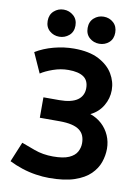

<svg xmlns="http://www.w3.org/2000/svg" viewBox="-99 -975 758 1055"><g transform="rotate(10 280.0 -447.5)"><path d="M250 15Q215 15 175.5 9Q136 3 98 -9.5Q60 -22 26 -39L72 -150Q99 -140 146.5 -122.5Q194 -105 251 -105Q308 -105 339.5 -119Q371 -133 383.5 -156Q396 -179 396 -204Q396 -228 388.5 -246Q381 -264 364.5 -276.5Q348 -289 320.5 -295.5Q293 -302 253 -302H143V-416H232Q265 -416 290.5 -422Q316 -428 332.5 -439.5Q349 -451 357.5 -468Q366 -485 366 -506Q366 -549 337.5 -568.5Q309 -588 253 -588Q210 -588 167.5 -573Q125 -558 100 -541L50 -652Q94 -679 150.5 -694Q207 -709 263 -709Q348 -709 401.5 -681Q455 -653 480.5 -610Q506 -567 506 -520Q506 -473 481.5 -432Q457 -391 413 -370Q451 -357 478.5 -331.5Q506 -306 521 -271.5Q536 -237 536 -198Q536 -160 523 -122.5Q510 -85 478.5 -54Q447 -23 391.5 -4Q336 15 250 15ZM393 -759Q362 -759 339 -779Q316 -799 316 -834Q316 -869 339 -889.5Q362 -910 393 -910Q425 -910 447.5 -889.5Q470 -869 470 -834Q470 -799 447.5 -779Q425 -759 393 -759ZM170 -759Q139 -759 116 -779Q93 -799 93 -834Q93 -869 116 -889.5Q139 -910 170 -910Q201 -910 224.5 -889.5Q248 -869 248 -834Q248 -799 224.5 -779Q201 -759 170 -759Z"/></g></svg>

Font: Ubuntu Sans Mono
Style: Regular
Weight: 400
Monospace: yes
Designer: Dalton Maag Ltd
Foundry: Dalton Maag Ltd
Version: Version 1.006